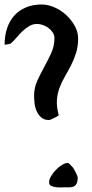

<svg xmlns="http://www.w3.org/2000/svg" viewBox="-26 -838 401 839"><path d="M188.5 -42Q188.5 -53.7 197.3 -68.4Q206.1 -83 218.3 -95.7Q230.5 -108.4 244.6 -117.2Q258.8 -126 271.5 -126Q273.4 -126 281.7 -117.7Q290 -109.4 293.9 -104.5Q295.9 -101.6 299.3 -95.2Q302.7 -88.9 306.2 -82Q309.6 -75.2 311.5 -69.8Q313.5 -64.5 313.5 -63.5Q313.5 -44.9 308.6 -35.6Q303.7 -26.4 295.9 -22.9Q288.1 -19.5 277.8 -19.5Q267.6 -19.5 255.9 -19.5Q252 -19.5 241.2 -19Q230.5 -18.6 218.3 -20Q206.1 -21.5 197.3 -25.9Q188.5 -30.3 188.5 -42ZM123 -419.9Q123 -455.1 137.2 -485.8Q151.4 -516.6 167.5 -545.9Q183.6 -575.2 197.8 -606Q211.9 -636.7 211.9 -671.9Q211.9 -684.6 204.6 -695.8Q197.3 -707 186.5 -715.3Q175.8 -723.6 162.1 -728.5Q148.4 -733.4 135.7 -733.4Q117.2 -733.4 101.1 -723.6Q85 -713.9 71.3 -700.7Q57.6 -687.5 45.4 -672.9Q33.2 -658.2 21.5 -648.4Q19.5 -646.5 8.3 -644.5Q-2.9 -642.6 -5.9 -642.6Q-5.9 -680.7 4.4 -712.9Q14.6 -745.1 35.2 -768.6Q55.7 -792 86.4 -805.2Q117.2 -818.4 156.2 -818.4Q183.6 -818.4 212.4 -805.7Q241.2 -793 263.7 -772Q286.1 -751 300.8 -724.6Q315.4 -698.2 315.4 -669.9Q315.4 -634.8 306.2 -606Q296.9 -577.1 284.2 -552.2Q271.5 -527.3 257.8 -503.9Q244.1 -480.5 234.4 -455.1Q224.6 -429.7 222.7 -400.9Q220.7 -372.1 230.5 -335Q228.5 -332 222.7 -328.6Q216.8 -325.2 210.4 -322.3Q204.1 -319.3 197.8 -316.4Q191.4 -313.5 188.5 -313.5Q167 -313.5 154.3 -324.7Q141.6 -335.9 134.3 -352.1Q127 -368.2 125 -386.7Q123 -405.3 123 -419.9Z"/></svg>

Font: Gloria Hallelujah
Style: Regular
Weight: 400
Designer: Kimberly Geswein
Foundry: Kimberly Geswein
Version: Version 1.004 2010